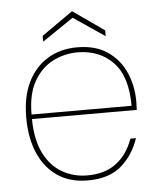

<svg xmlns="http://www.w3.org/2000/svg" viewBox="-50 -703 627 759"><g transform="rotate(-5 263.5 -324.0)"><path d="M268 12Q198 12 148.5 -21.5Q99 -55 73 -115.5Q47 -176 47 -257Q47 -340 75.5 -397.5Q104 -455 154.5 -485.5Q205 -516 271 -516Q344 -516 391.5 -483.5Q439 -451 462.5 -398Q486 -345 486 -282Q486 -272 485.5 -265Q485 -258 485 -249H69Q70 -165 97.5 -111.5Q125 -58 170 -33Q215 -8 268 -8Q338 -8 383 -42Q428 -76 450 -138H472Q450 -72 401.5 -30Q353 12 268 12ZM271 -496Q219 -496 173 -472.5Q127 -449 98 -398.5Q69 -348 69 -267H466Q466 -384 412 -440Q358 -496 271 -496ZM140 -550V-573L264 -660L388 -573V-550L264 -634Z"/></g></svg>

Font: DM Sans Thin
Style: Regular
Weight: 100
Designer: Colophon Foundry, Jonny Pinhorn
Foundry: Colophon Foundry
Version: Version 4.004; ttfautohint (v1.8.4.7-5d5b)